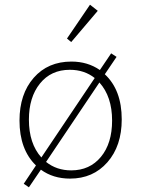

<svg xmlns="http://www.w3.org/2000/svg" viewBox="-20 -750 600 817"><path d="M283 -571 265 -586 363 -730 396 -704ZM103 47 81 32 133 -46Q63 -114 63 -237Q63 -350 123.5 -419Q184 -488 284 -488Q353 -488 405 -452L453 -523L476 -508L426 -434Q498 -367 498 -242Q498 -129 437 -59.5Q376 10 278 10Q206 10 154 -28ZM103 -241Q103 -139 156 -80L383 -418Q339 -453 277 -453Q197 -453 150 -394.5Q103 -336 103 -241ZM283 -25Q362 -25 409.5 -82.5Q457 -140 457 -237Q457 -339 403 -399L176 -61Q221 -25 283 -25Z"/></svg>

Font: Cantarell Light
Style: Regular
Weight: 300
Designer: Dave Crossland, Nikolaus Waxweiler, Florian Fecher, Jacques Le Bailly, Eben Sorkin, Alexei Vanyashin, Alexios Zavras, Em
Version: Version 0.303